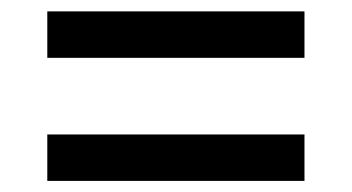

<svg xmlns="http://www.w3.org/2000/svg" viewBox="-20 -523 621 339"><path d="M517.6 -420.9H63.5V-502.9H517.6ZM517.6 -203.6H63.5V-285.6H517.6Z"/></svg>

Font: Arian AMU
Style: Regular
Weight: 400
Designer: Ruben Hakobyan (Tarumian)
Foundry: Ruben Hakobyan (Tarumian)
Version: Version 4.003